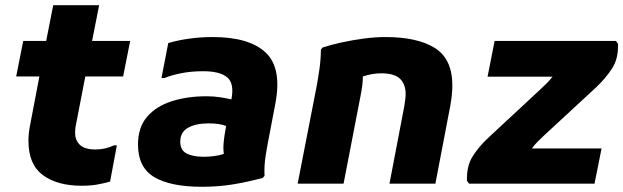

<svg xmlns="http://www.w3.org/2000/svg" viewBox="-20 -704 2389 736"><path d="M293 8Q199 8 144 -33Q89 -74 89 -164Q89 -193 96 -228L131 -411H42L69 -547H157L184 -684H360L333 -547H479L452 -411H307L271 -225Q269 -217 268.5 -208.5Q268 -200 268 -194Q268 -166 286.5 -148.5Q305 -131 346 -131Q384 -131 417 -147H428L402 -8Q378 -1 352 3.5Q326 8 293 8Z M754 12Q634 12 571.5 -25Q509 -62 509 -150Q509 -216 544 -256.5Q579 -297 638.5 -316Q698 -335 772 -335Q800 -335 825 -331Q850 -327 867 -323Q879 -384 851 -407.5Q823 -431 759 -431Q714 -431 675.5 -423.5Q637 -416 611 -405H599L625 -539Q663 -550 706 -556Q749 -562 795 -562Q936 -562 999 -502Q1062 -442 1035 -304L1014 -194Q1006 -154 999 -111.5Q992 -69 994 -30L987 -22Q932 -7 875 2.5Q818 12 754 12ZM671 -161Q671 -128 695.5 -115.5Q720 -103 761 -103Q779 -103 799.5 -105.5Q820 -108 838 -114Q835 -135 837.5 -159.5Q840 -184 844 -205L847 -221Q834 -226 818 -228.5Q802 -231 779 -231Q730 -231 700.5 -214Q671 -197 671 -161Z M1121 0 1192 -364Q1199 -400 1204.5 -439Q1210 -478 1210 -514L1217 -522Q1247 -532 1288 -541Q1329 -550 1373 -556Q1417 -562 1457 -562Q1580 -562 1647 -520Q1714 -478 1714 -376Q1714 -359 1712 -339.5Q1710 -320 1706 -298L1649 0H1473L1530 -298Q1532 -311 1533.5 -323Q1535 -335 1535 -343Q1535 -381 1513.5 -402Q1492 -423 1441 -423Q1422 -423 1404 -419.5Q1386 -416 1371 -411Q1371 -394 1368.5 -375Q1366 -356 1362 -336L1297 0Z M1849 -410 1876 -547H2341L2349 -536Q2351 -480 2326.5 -442Q2302 -404 2266 -370L2067 -186Q2054 -174 2041 -161Q2028 -148 2019 -135H2286L2259 0H1778L1770 -11Q1768 -67 1792 -105Q1816 -143 1853 -177L2051 -361Q2064 -373 2076 -385Q2088 -397 2098 -410Z"/></svg>

Font: Kufam
Style: Bold Italic
Weight: 700
Italic angle: -11°
Designer: Artur Schmal
Foundry: Original Type
Version: Version 1.301; ttfautohint (v1.8.3)